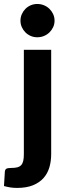

<svg xmlns="http://www.w3.org/2000/svg" viewBox="-63 -766 334 966"><path d="M194.5 -515.5V10Q194.5 45 185.5 75.8Q176.5 106.5 156.2 129.5Q136 152.5 103.2 166Q70.5 179.5 22.5 179.5Q4.5 179.5 -11.2 177Q-27 174.5 -43 170L-38.5 97Q-37.5 87 -31 83Q-24.5 79 -6.5 79Q12 79 24.2 75.8Q36.5 72.5 43.8 64.5Q51 56.5 54 43.2Q57 30 57 10V-515.5ZM211.5 -662Q211.5 -644.5 204.5 -629.5Q197.5 -614.5 185.8 -603Q174 -591.5 158.2 -585Q142.5 -578.5 124.5 -578.5Q107 -578.5 91.8 -585Q76.5 -591.5 65 -603Q53.5 -614.5 46.8 -629.5Q40 -644.5 40 -662Q40 -679.5 46.8 -694.8Q53.5 -710 65 -721.5Q76.5 -733 91.8 -739.5Q107 -746 124.5 -746Q142.5 -746 158.2 -739.5Q174 -733 185.8 -721.5Q197.5 -710 204.5 -694.8Q211.5 -679.5 211.5 -662Z"/></svg>

Font: Lato 2
Style: Regular
Weight: 800
Designer: Lukasz Dziedzic with Adam Twardoch and Botio Nikoltchev
Foundry: tyPoland Lukasz Dziedzic
Version: Version 2.015; 2015-08-06; http://www.latofonts.com/